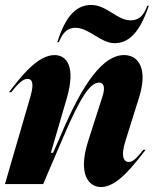

<svg xmlns="http://www.w3.org/2000/svg" viewBox="-27 -742 620 774"><path d="M96 -354 -7 0H147L228 -189C296 -348 336 -409 372 -409C388 -409 400 -396 386 -353L328 -172C286 -39 331 12 380 12C446 12 509 -73 560 -138H551C528 -111 512 -89 492 -89C474 -89 457 -108 480 -178L533 -347C570 -463 533 -520 473 -520C391 -520 309 -413 219 -199L187 -126H178L242 -345C279 -472 243 -520 193 -520C126 -520 60 -437 9 -370H18C41 -398 62 -424 84 -424C101 -424 112 -410 96 -354ZM204 -572C240 -686 286 -722 341 -722C403 -722 445 -660 499 -660C531 -660 551 -676 567 -719H573C534 -604 488 -568 435 -568C378 -568 332 -630 277 -630C248 -630 228 -615 210 -572Z"/></svg>

Font: Nyght Serif Bold Italic
Style: Regular
Weight: 700
Italic angle: -16°
Designer: Maksym Kobuzan
Version: Version 0.410;Glyphs 3.1.2 (3151)